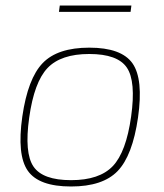

<svg xmlns="http://www.w3.org/2000/svg" viewBox="-20 -665 597 697"><path d="M454 -622H194L197 -645H457ZM304 -492Q421 -492 461 -435Q501 -378 481 -238Q461 -100 407 -44Q353 12 238 12Q121 12 81 -45Q41 -102 61 -242Q81 -380 135 -436Q189 -492 304 -492ZM86 -238Q68 -110 101.5 -60.5Q135 -11 238 -11Q341 -11 389.5 -62Q438 -113 456 -242Q474 -370 440.5 -419.5Q407 -469 304 -469Q201 -469 152.5 -418Q104 -367 86 -238Z"/></svg>

Font: Exo 2.0 Thin
Style: Italic
Weight: 250
Italic angle: -8°
Designer: Natanael Gama
Version: Version 1.001;PS 001.001;hotconv 1.0.70;makeotf.lib2.5.58329